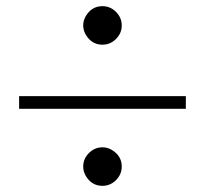

<svg xmlns="http://www.w3.org/2000/svg" viewBox="-20 -770 705 623"><path d="M312.5 -625Q286.1 -625 268.6 -643.6Q250 -664.1 250 -687.5Q250 -710.9 268.6 -731.4Q286.1 -750 312.5 -750Q337.9 -750 356.4 -731.4Q375 -712.9 375 -687.5Q375 -662.1 356.4 -643.6Q337.9 -625 312.5 -625ZM375 -229.5Q375 -204.1 356.4 -185.5Q337.9 -167 312.5 -167Q286.1 -167 268.6 -185.5Q250 -206.1 250 -229.5Q250 -254.9 268.6 -273.4Q287.1 -292 312.5 -292Q335.9 -292 356.4 -273.4Q375 -255.9 375 -229.5ZM583 -458V-417H42V-458Z"/></svg>

Font: okolaksMetalik
Style: bold
Weight: 700
Width: 7
Version: Version 0.6